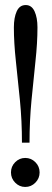

<svg xmlns="http://www.w3.org/2000/svg" viewBox="-20 -728 206 761"><path d="M67 -162.5Q67 -248.5 59 -330Q51 -411.5 43 -484.8Q35 -558 35 -619.5Q35 -658 46.2 -683Q57.5 -708 82 -708Q105.5 -708 117 -683Q128.5 -658 128.5 -619.5Q128.5 -558 120.5 -484.8Q112.5 -411.5 104.8 -330Q97 -248.5 97 -162.5ZM80 13Q57 13 40.2 -4Q23.5 -21 23.5 -44.5Q23.5 -68.5 40.2 -85.2Q57 -102 80 -102Q103.5 -102 120.2 -85.2Q137 -68.5 137 -44.5Q137 -21 120.2 -4Q103.5 13 80 13Z"/></svg>

Font: Imbue 10pt Medium
Style: Regular
Weight: 500
Designer: Tyler Finck
Foundry: Etcetera Type Company
Version: Version 1.102; ttfautohint (v1.8.3)